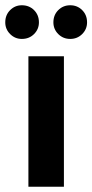

<svg xmlns="http://www.w3.org/2000/svg" viewBox="-62 -710 351 730"><path d="M46 0V-496H181V0ZM21 -562Q-5 -562 -23.5 -580.5Q-42 -599 -42 -625Q-42 -653 -23.5 -671.5Q-5 -690 21 -690Q49 -690 67.5 -671.5Q86 -653 86 -625Q86 -599 67.5 -580.5Q49 -562 21 -562ZM205 -562Q178 -562 159.5 -580.5Q141 -599 141 -625Q141 -653 159.5 -671.5Q178 -690 205 -690Q232 -690 250.5 -671.5Q269 -653 269 -625Q269 -599 250.5 -580.5Q232 -562 205 -562Z"/></svg>

Font: DM Sans 9pt 36pt
Style: Bold
Weight: 700
Version: Version 4.004;gftools[0.9.30]